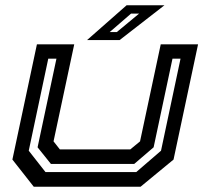

<svg xmlns="http://www.w3.org/2000/svg" viewBox="-20 -708 776 728"><path d="M108 0 27 -103 120 -540H261.5L183 -172L207 -141.5H474L511 -172L589.5 -540H731L638 -103L513 0ZM152.5 -55.5H496.5L590.5 -136.5L664.5 -485.5H634L562.5 -149.5L489 -86.5H173L122.5 -149.5L194 -485.5H163L89 -136.5ZM310 -556 460 -688H603.5L433.5 -556ZM396 -586.5H423L507.5 -656.5H477Z"/></svg>

Font: Tourney Expanded SemiBold
Style: Italic
Weight: 600
Width: 7
Italic angle: -12°
Designer: Tyler Finck
Foundry: Etcetera Type Co
Version: Version 1.010; ttfautohint (v1.8.3)